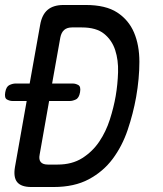

<svg xmlns="http://www.w3.org/2000/svg" viewBox="-34 -750 654 770"><path d="M92 0Q51 0 35 -19.5Q19 -39 26 -80L73 -345H16Q5 -345 -6 -351Q-17 -357 -13 -380Q-9 -403 4 -409Q17 -415 28 -415H85L127 -650Q134 -691 157 -710.5Q180 -730 221 -730H310Q390 -730 436 -700Q482 -670 503.5 -619.5Q525 -569 525 -502Q525 -435 512 -361Q500 -294 478 -229Q456 -164 418 -113Q380 -62 322 -31Q264 0 181 0ZM125 -130Q121 -110 129.5 -100Q138 -90 158 -90H197Q255 -90 296 -116Q337 -142 364 -182Q391 -222 406.5 -270.5Q422 -319 430 -365Q438 -412 439.5 -460.5Q441 -509 428 -549Q415 -589 383.5 -614.5Q352 -640 294 -640H255Q235 -640 223.5 -630Q212 -620 208 -600L175 -415H258Q269 -415 280 -409Q291 -403 287 -380Q283 -357 270 -351Q257 -345 246 -345H163Z"/></svg>

Font: Maple Mono NL
Style: Italic
Weight: 400
Italic angle: -10°
Monospace: yes
Designer: subframe7536
Version: Version 7.000